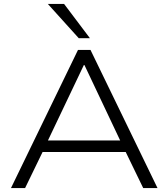

<svg xmlns="http://www.w3.org/2000/svg" viewBox="-20 -960 860 980"><path d="M36 0 378 -705H442L784 0H711L613 -202L652 -184H166L206 -202L108 0ZM408 -628 218 -229 191 -243H627L600 -229L411 -628ZM382 -765 224 -940H307L439 -765Z"/></svg>

Font: Nunito Sans 10pt SemiExpanded Light
Style: Regular
Weight: 300
Width: 6
Designer: Vernon Adams
Foundry: Vernon Adams
Version: Version 3.101;gftools[0.9.27]